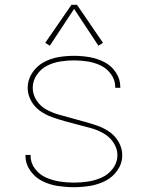

<svg xmlns="http://www.w3.org/2000/svg" viewBox="-20 -770 616 798"><path d="M287 8Q321 8 354.5 2.5Q388 -3 418.5 -18.5Q449 -34 468.5 -62.5Q488 -91 488 -125Q488 -153 474 -178.5Q460 -204 437 -220.5Q414 -237 387.5 -246.5Q361 -256 333.5 -263.5Q306 -271 279 -278.5Q252 -286 225 -293.5Q198 -301 173 -314.5Q148 -328 132 -352.5Q116 -377 116 -405Q116 -434 133 -459Q150 -484 176 -497Q202 -510 230.5 -514.5Q259 -519 288 -519Q316 -519 344.5 -514.5Q373 -510 399 -497.5Q425 -485 442 -461Q459 -437 459 -408V-405H480V-409Q480 -441 461.5 -469Q443 -497 413.5 -512Q384 -527 352 -532.5Q320 -538 288 -538Q255 -538 222.5 -532.5Q190 -527 161 -511Q132 -495 113.5 -466.5Q95 -438 95 -405Q95 -377 109 -351.5Q123 -326 146 -309.5Q169 -293 195.5 -283.5Q222 -274 249 -266.5Q276 -259 303.5 -252Q331 -245 358 -237.5Q385 -230 410 -216Q435 -202 451.5 -177.5Q468 -153 468 -125Q468 -95 449.5 -70Q431 -45 403.5 -32.5Q376 -20 346.5 -15.5Q317 -11 287 -11Q258 -11 228.5 -15.5Q199 -20 171.5 -32Q144 -44 125.5 -68.5Q107 -93 107 -123V-126H86V-122Q86 -89 106 -60.5Q126 -32 156.5 -17Q187 -2 220.5 3Q254 8 287 8ZM187 -580 288 -733 389 -580 408 -592 300 -750H277L168 -592Z"/></svg>

Font: Iosevka Sparkle Thin
Style: Regular
Weight: 100
Designer: Belleve Invis
Foundry: Belleve Invis
Version: Version 4.5.0; ttfautohint (v1.8.3)